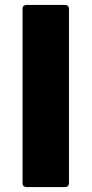

<svg xmlns="http://www.w3.org/2000/svg" viewBox="-20 -754 369 774"><path d="M87 0Q71 0 71 -16V-718Q71 -734 87 -734H242Q258 -734 258 -718V-16Q258 0 242 0Z"/></svg>

Font: LINE Seed Sans ExtraBold
Style: Regular
Weight: 800
Designer: LINE VX Design & Dalton Maag Ltd & Sandoll Inc
Foundry: Dalton Maag Ltd
Version: Version 1.003